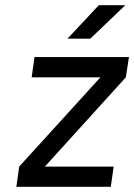

<svg xmlns="http://www.w3.org/2000/svg" viewBox="-20 -720 517 740"><path d="M240 -571H328L463 -700H361ZM43 0H407L418 -78H153L465 -422L477 -500H113L102 -422H367L54 -78Z"/></svg>

Font: Unageo
Style: Regular-Italic
Weight: 400
Designer: Richard Sepsi
Foundry: Richard Sepsi
Version: Version 2.000